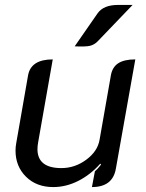

<svg xmlns="http://www.w3.org/2000/svg" viewBox="-20 -750 594 779"><path d="M450 -65Q437 9 353 9L365 -55Q374 -62 390 -82L387 -86Q347 -41 297.5 -16Q248 9 196 9Q128 9 85.5 -33Q43 -75 43 -139Q43 -154 46 -170L94 -445Q106 -509 194 -509L135 -174Q132 -158 132 -145Q132 -68 229 -68Q284 -68 330 -102Q376 -136 384 -183L430 -445Q436 -478 460 -493.5Q484 -509 529 -509ZM376 -696Q400 -730 459 -730H518L376 -582Q362 -568 344.5 -564Q327 -560 283 -562Z"/></svg>

Font: K2D
Style: Italic
Weight: 400
Italic angle: -10°
Designer: Katatrad Aksorn Co.,Ltd.
Foundry: Cadson Demak Co.,Ltd.
Version: Version 1.000; ttfautohint (v1.6)